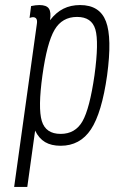

<svg xmlns="http://www.w3.org/2000/svg" viewBox="-20 -567 453 760"><path d="M36 173H88L119 -50Q134 -19 158.5 -4.5Q183 10 220 10Q297 10 340 -55Q383 -120 404 -269Q424 -417 399.5 -482Q375 -547 297 -547Q260 -547 231 -532.5Q202 -518 178 -487Q183 -519 173.5 -533Q164 -547 136 -547Q128 -547 120.5 -546Q113 -545 103 -543L97 -496Q106 -499 110 -499Q120 -499 124 -492.5Q128 -486 126 -473ZM148 -269Q166 -398 196 -449Q226 -500 285 -500Q343 -500 357.5 -450.5Q372 -401 354 -269Q335 -137 306.5 -87Q278 -37 220 -37Q161 -37 145.5 -88Q130 -139 148 -269Z"/></svg>

Font: Secuela Light
Style: Italic
Weight: 300
Italic angle: -8°
Designer: Fernando Haro
Foundry: deFharo
Version: Version 1.708